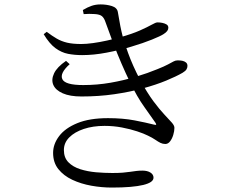

<svg xmlns="http://www.w3.org/2000/svg" viewBox="-20 -811 1040 879"><path d="M492.4 47.7Q445.5 47.7 398 39.2Q350.4 30.6 310.8 12Q271.2 -6.7 247.2 -36.8Q223.1 -66.9 223.1 -110.9Q223.1 -151.6 250.8 -188Q278.4 -224.5 334.2 -247.3Q390 -270.1 474.3 -270.1Q542.4 -270.1 595.9 -259.9Q649.3 -249.6 683.8 -240.7Q694.3 -237.9 695 -240.4Q695.8 -242.9 691.2 -249.7Q676 -272.3 641.6 -320Q607.3 -367.7 574.5 -436.2Q555.5 -475.2 536.2 -519.9Q516.9 -564.6 498.3 -613.3Q479.8 -662 462.4 -711.2Q456.6 -728.5 446.9 -736.8Q437.2 -745.1 414.2 -746.6Q401.2 -747.4 388.6 -747.5Q376 -747.5 363.1 -746.4L359.3 -765.1Q380.8 -778 399.6 -784.4Q418.4 -790.8 440.8 -790.8Q467.9 -790.8 492.2 -783.3Q516.4 -775.7 519.6 -755.4Q523.2 -736.5 526.9 -714.1Q530.6 -691.7 535.9 -668.2Q541.2 -644.7 547.9 -621.9Q556.4 -596.5 566.4 -568.5Q576.5 -540.5 590.1 -509.9Q603.7 -479.4 621.1 -445.9Q654.3 -385.2 682.8 -347Q711.4 -308.8 733 -286.1Q754.6 -263.4 766.5 -249.8Q778.5 -236.3 778.5 -225.7Q778.5 -211 773.2 -193.4Q767.9 -175.8 758.6 -163.8Q749.4 -151.8 736.7 -151.8Q725 -151.8 714.4 -157Q703.9 -162.2 690.8 -171.3Q677.7 -180.4 657.2 -190.1Q638.6 -199.5 607.8 -209.7Q577.1 -219.9 538.5 -227.3Q500 -234.7 458.6 -234.7Q405.6 -234.7 363.6 -220.7Q321.5 -206.6 297 -181.9Q272.5 -157.3 272.5 -123.9Q272.5 -89.1 293.2 -68.1Q313.9 -47 347.6 -36.3Q381.2 -25.7 419.9 -22.3Q458.5 -19 494.4 -19Q522.8 -19 542.3 -20.6Q561.8 -22.2 576.4 -24.5Q591 -26.7 604.1 -28.3Q617.3 -29.9 632 -29.9Q654.8 -29.9 668.8 -21Q682.8 -12.1 682.8 2.3Q682.8 13.5 671 21.8Q659.2 30 635.6 35.8Q612.1 41.5 576.3 44.6Q540.4 47.7 492.4 47.7ZM352.9 -369.3Q300.3 -369.3 267.5 -383.7Q234.6 -398.2 224.2 -422.1Q213.8 -446.1 227.5 -475.1Q241.2 -504.1 282.3 -532.3L299 -517.2Q252.7 -475.6 265.4 -448.6Q278.1 -421.6 361 -421.6Q425 -421.6 486.1 -432.3Q547.2 -443 602.3 -459.7Q657.4 -476.4 700.1 -494.2Q732.5 -507.1 748.9 -516Q765.2 -524.9 774.3 -529.6Q783.3 -534.4 791.1 -534.4Q803.8 -535 814.4 -532.8Q824.9 -530.6 831.6 -524.9Q838.2 -519.3 838.2 -509.3Q838.2 -501 833.7 -493.4Q829.2 -485.8 815.5 -477.6Q786.6 -460.9 740.6 -441.9Q694.5 -422.9 634.3 -406.4Q574 -389.9 503 -379.6Q432 -369.3 352.9 -369.3ZM356.3 -558.7Q321.9 -558.7 291.7 -564.5Q261.6 -570.3 233.8 -590.6Q206.1 -610.9 180 -654.4L193.9 -665.3Q218.4 -646.7 239.6 -634.4Q260.8 -622 287 -615.7Q313.1 -609.5 352 -609.5Q374.5 -609.5 405.4 -613.7Q436.3 -617.9 469 -625.2Q501.7 -632.4 529.2 -640Q586.3 -656.2 620.9 -671.7Q655.4 -687.1 674.3 -697.8Q693.1 -708.5 701 -708.5Q712.4 -708.5 723.5 -706.2Q734.7 -703.9 742.7 -698.9Q750.7 -693.9 750.7 -683.8Q750.7 -676.5 745.6 -669.3Q740.4 -662.2 728.9 -654.9Q714.8 -645.6 675.4 -629.7Q635.9 -613.7 581.6 -597.5Q527.3 -581.2 468.2 -570Q409.2 -558.7 356.3 -558.7Z"/></svg>

Font: Noto Serif SC ExtraLight
Style: Regular
Weight: 200
Designer: Ryoko NISHIZUKA 西塚涼子 (kana & ideographs); Frank Grießhammer (Latin, Greek & Cyrillic); Wenlong ZHANG 张文龙 (bopomofo); San
Foundry: Adobe
Version: Version 2.002-H1;hotconv 1.1.0;makeotfexe 2.6.0